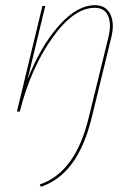

<svg xmlns="http://www.w3.org/2000/svg" viewBox="-20 -429 526 738"><path d="M345 -409Q387 -409 404 -374.5Q421 -340 408 -286L332 25Q279 242 137 289L133 280Q270 234 321 23L397 -287Q409 -337 395.5 -368Q382 -399 344 -399Q263 -399 180.5 -282.5Q98 -166 56 0H45L143 -406H154L86 -124Q136 -251 206 -330Q276 -409 345 -409Z"/></svg>

Font: EauTestInfant Hairline
Style: Italic
Weight: 250
Italic angle: -12°
Designer: Christian Thalmann (Catharsis Fonts)
Version: Version 0.001;PS 000.001;hotconv 1.0.88;makeotf.lib2.5.64775